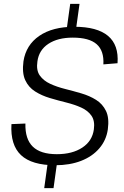

<svg xmlns="http://www.w3.org/2000/svg" viewBox="-20 -845 640 990"><path d="M227 -12H275L256 125H208ZM342 -825H390L371 -688H323ZM265 7Q144 7 88.5 -45Q33 -97 39 -205L111 -208Q109 -128 149 -89Q189 -50 273 -50Q353 -50 404.5 -84Q456 -118 464 -178Q470 -222 451.5 -248.5Q433 -275 398.5 -290.5Q364 -306 321.5 -316.5Q279 -327 237 -339.5Q195 -352 161 -373.5Q127 -395 110 -432Q93 -469 101 -529Q114 -613 182.5 -660Q251 -707 363 -707Q481 -707 537 -660Q593 -613 586 -519L513 -513Q517 -583 478.5 -617Q440 -651 355 -651Q278 -651 229.5 -619Q181 -587 173 -529Q166 -483 185 -456Q204 -429 238.5 -413Q273 -397 315 -386.5Q357 -376 399.5 -363.5Q442 -351 475.5 -330Q509 -309 526.5 -273Q544 -237 536 -178Q528 -122 492 -80Q456 -38 398 -15.5Q340 7 265 7Z"/></svg>

Font: Pathway Extreme 28pt Light
Style: Italic
Weight: 300
Italic angle: -8°
Designer: Eduardo Rodriguez Tunni
Foundry: Eduardo Rodriguez Tunni
Version: Version 1.001;gftools[0.9.26]